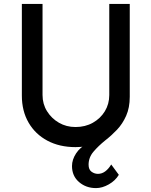

<svg xmlns="http://www.w3.org/2000/svg" viewBox="-20 -746 776 984"><path d="M472 218Q421 218 385 187Q349 156 349 105Q349 72 370 40Q391 8 428 -10L459 -52L469 -9Q422 8 367 8Q285 8 223 -25Q161 -58 126.5 -117.5Q92 -177 92 -256V-726H198V-259Q198 -213 221 -176Q244 -139 282 -117Q320 -95 367 -95Q417 -95 456 -117Q495 -139 517.5 -176Q540 -213 540 -259V-726H645V-250Q645 -194 626.5 -152.5Q608 -111 579.5 -81Q551 -51 520 -27Q484 2 459 31.5Q434 61 434 98Q434 123 449 134Q464 145 482 145Q502 145 519 132.5Q536 120 550 97L589 150Q571 180 537.5 199Q504 218 472 218Z"/></svg>

Font: Josefin Sans Thin Medium
Style: Regular
Weight: 500
Version: Version 2.000